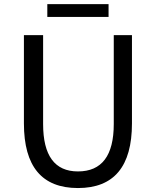

<svg xmlns="http://www.w3.org/2000/svg" viewBox="-20 -905 761 937"><path d="M96.7 -302.7V-733.4H190.4V-299.8Q190.4 -68.4 360.4 -68.4Q535.2 -68.4 535.2 -299.8V-733.4H624V-302.7Q624 12.7 360.4 12.7Q96.7 12.7 96.7 -302.7ZM210.9 -822.3V-884.8H509.8V-822.3Z"/></svg>

Font: Nasu
Style: Regular
Weight: 400
Designer: Ryoko NISHIZUKA (kana &amp; ideographs); Paul D. Hunt (Latin, Greek &amp; Cyrillic); Wenlong ZHANG (bopomofo); Sandoll C
Version: Version 2014.1215